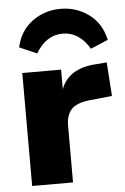

<svg xmlns="http://www.w3.org/2000/svg" viewBox="-54 -794 541 833"><g transform="rotate(-5 217.0 -377.5)"><path d="M431 -359 334 -349Q276 -343 253 -318Q230 -293 230 -247V0H52V-492H221V-407Q238 -452 277 -475.5Q316 -499 372 -502L421 -506ZM434 -603 358 -571Q313 -647 241 -647Q169 -647 124 -571L48 -604Q64 -676 118 -715.5Q172 -755 241 -755Q310 -755 364 -715.5Q418 -676 434 -603Z"/></g></svg>

Font: wassup Sans
Style: Black
Weight: 900
Version: Version 2.001